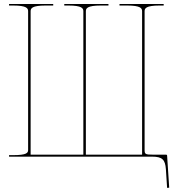

<svg xmlns="http://www.w3.org/2000/svg" viewBox="-20 -780 880 956"><path d="M25 -760V-752.5H45C113.5 -752.5 120 -738.5 120 -724V-33.5C120 -19 113.5 -7.5 45 -7.5H25V0H132.5H642.5H687.5H737.5C788 0 802.5 15 806 62.5L812 155.5L822.5 154.5L812 -5.5C812 -9 808.5 -10 807 -10H760H740C704 -10 700 -12.5 700 -33.5V-724C700 -738.5 706.5 -752.5 775 -752.5H795V-760H575V-752.5H612.5C681 -752.5 687.5 -738.5 687.5 -724V-10H640H407.5V-724C407.5 -738.5 414 -752.5 482.5 -752.5H520V-760H300V-752.5H320C388.5 -752.5 395 -738.5 395 -724V-10H132.5V-724C132.5 -738.5 139 -752.5 207.5 -752.5H245V-760Z"/></svg>

Font: Znikomit
Style: Regular
Weight: 100
Designer: gluk
Foundry: gluk
Version: Version 0.55